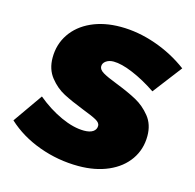

<svg xmlns="http://www.w3.org/2000/svg" viewBox="-108 -640 749 738"><g transform="rotate(15 266.5 -271.5)"><path d="M-21 -97 61 -214Q108 -175 158.5 -152Q209 -129 251 -129Q274 -129 286.5 -137.5Q299 -146 299 -161Q299 -173 282 -182.5Q265 -192 228 -206Q177 -226 144.5 -243Q112 -260 87 -291.5Q62 -323 62 -369Q62 -422 90 -463.5Q118 -505 168.5 -528Q219 -551 285 -551Q354 -551 424.5 -526.5Q495 -502 554 -458L466 -343Q417 -376 370.5 -395.5Q324 -415 293 -415Q275 -415 263 -406.5Q251 -398 251 -385Q251 -372 268.5 -361.5Q286 -351 325 -336Q376 -316 409 -298Q442 -280 467 -249Q492 -218 492 -172Q492 -119 463.5 -78Q435 -37 383.5 -14.5Q332 8 265 8Q184 8 108.5 -19.5Q33 -47 -21 -97Z"/></g></svg>

Font: Gontserrat ExtraBold
Style: Italic
Weight: 800
Italic angle: -11.3°
Designer: Julieta Ulanovsky
Foundry: Julieta Ulanovsky
Version: Version 6.001